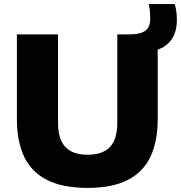

<svg xmlns="http://www.w3.org/2000/svg" viewBox="-20 -908 884 938"><path d="M408 10Q287 10 210.5 -28.5Q134 -67 98.2 -142Q62.5 -217 62.5 -327.5V-740H263.5V-309.5Q263.5 -227 299.8 -189.5Q336 -152 408 -152Q480.5 -152 516.8 -189.5Q553 -227 553 -309.5V-740H613.5Q664 -740 689 -757.2Q714 -774.5 714 -818Q714 -833 712.8 -849.2Q711.5 -865.5 707 -888H834Q840 -866 842 -847.8Q844 -829.5 844 -811Q844 -753.5 819.2 -717Q794.5 -680.5 750.5 -665.5V-327.5Q750.5 -217 714.8 -142Q679 -67 603.5 -28.5Q528 10 408 10Z"/></svg>

Font: Encode Sans SC SemiExpanded ExtraBold
Style: Regular
Weight: 800
Width: 6
Designer: Multiple Designers
Foundry: Impallari Type
Version: Version 3.002